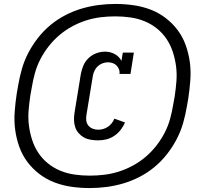

<svg xmlns="http://www.w3.org/2000/svg" viewBox="-20 -827 1040 974"><path d="M478 -115Q459 -115 440.5 -118Q422 -121 406.5 -129.5Q391 -138 379 -151.5Q367 -165 361.5 -182Q356 -199 355.5 -217.5Q355 -236 358 -255L390 -451Q394 -473 403 -494.5Q412 -516 429.5 -532.5Q447 -549 469 -557Q491 -565 513 -565Q540 -565 562.5 -552.5Q585 -540 596 -518L603 -560H659L642 -452H586Q588 -464 583.5 -475.5Q579 -487 571 -495Q563 -503 551.5 -507Q540 -511 527 -511Q514 -511 500.5 -506Q487 -501 476.5 -491.5Q466 -482 459.5 -468.5Q453 -455 451 -442L419 -247Q416 -232 417.5 -217Q419 -202 427.5 -191Q436 -180 449.5 -174.5Q463 -169 478 -169Q490 -169 503 -172.5Q516 -176 527 -183.5Q538 -191 546.5 -201.5Q555 -212 560 -225L614 -206Q606 -186 592 -168Q578 -150 559 -137.5Q540 -125 519.5 -120Q499 -115 478 -115ZM435 127Q388 127 342.5 120.5Q297 114 255.5 98Q214 82 179.5 55.5Q145 29 119 -5.5Q93 -40 78 -82Q63 -124 57 -168.5Q51 -213 54.5 -260Q58 -307 65 -353L72 -393Q79 -435 91 -477Q103 -519 123.5 -558.5Q144 -598 172.5 -634.5Q201 -671 236 -700Q271 -729 311.5 -750Q352 -771 394.5 -783.5Q437 -796 480 -801.5Q523 -807 565 -807Q612 -807 657.5 -800.5Q703 -794 744.5 -778Q786 -762 820.5 -735.5Q855 -709 881 -674.5Q907 -640 922 -598Q937 -556 943 -511.5Q949 -467 945.5 -420Q942 -373 935 -327L928 -287Q921 -245 909 -203Q897 -161 876.5 -121.5Q856 -82 827.5 -45.5Q799 -9 764 20Q729 49 688.5 70Q648 91 605.5 103.5Q563 116 520 121.5Q477 127 435 127ZM435 64Q472 64 509 59.5Q546 55 582.5 43.5Q619 32 654 13Q689 -6 719 -31.5Q749 -57 773.5 -88.5Q798 -120 815.5 -154Q833 -188 843 -224.5Q853 -261 859 -298L866 -337Q872 -376 875 -415Q878 -454 873 -491.5Q868 -529 856.5 -564Q845 -599 825 -629Q805 -659 776.5 -682Q748 -705 714 -719Q680 -733 642 -738.5Q604 -744 565 -744Q528 -744 491 -739.5Q454 -735 417.5 -723.5Q381 -712 346 -693Q311 -674 281 -648.5Q251 -623 226.5 -591.5Q202 -560 184.5 -526Q167 -492 157 -455.5Q147 -419 141 -382L134 -343Q128 -304 125 -265Q122 -226 127 -188.5Q132 -151 143.5 -116Q155 -81 175 -51Q195 -21 223.5 2Q252 25 286 39Q320 53 358 58.5Q396 64 435 64Z"/></svg>

Font: Iosevka Plex Etoile
Style: Italic
Weight: 400
Italic angle: -9°
Designer: Belleve Invis
Foundry: Belleve Invis
Version: Version 25.1.1; ttfautohint (v1.8.4)